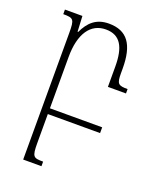

<svg xmlns="http://www.w3.org/2000/svg" viewBox="-139 -584 742 908"><g transform="rotate(20 232.5 -129.5)"><path d="M125 145V0H388V-29H125V-287C125 -406 171 -470 247 -470C321 -470 348 -416 348 -320V-218H439V-240C392 -240 384 -246 384 -299V-323C384 -443 344 -501 251 -501C187 -501 152 -467 127 -414H124L120 -492H32V-469C84 -469 89 -464 89 -395V242H181V219C132 219 125 216 125 145Z"/></g></svg>

Font: Noto Serif Armenian Condensed ExtraLight
Style: Regular
Weight: 200
Width: 3
Designer: Monotype Design Team
Foundry: Monotype Imaging Inc.
Version: Version 2.008